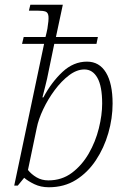

<svg xmlns="http://www.w3.org/2000/svg" viewBox="-20 -780 542 810"><path d="M186 10Q152 10 125 -3Q98 -16 82 -30L55 3H40L166 -595H73L80 -624H172Q175 -634 176.5 -642.5Q178 -651 180 -659Q186 -695 184.5 -711Q183 -727 172.5 -731Q162 -735 140 -735H102L108 -760H245L216 -624H393L387 -595H209L185 -479Q179 -447 171.5 -418.5Q164 -390 159 -369H163Q197 -433 243.5 -476.5Q290 -520 347 -520Q399 -520 427 -474Q455 -428 455 -343Q455 -281 437 -218.5Q419 -156 384.5 -104Q350 -52 300.5 -21Q251 10 186 10ZM184 -19Q241 -19 283.5 -51Q326 -83 354.5 -132.5Q383 -182 397 -238.5Q411 -295 411 -343Q411 -416 391 -451.5Q371 -487 336 -487Q304 -487 271.5 -462.5Q239 -438 210.5 -399.5Q182 -361 162 -318.5Q142 -276 135 -240L98 -63Q112 -45 134 -32Q156 -19 184 -19Z"/></svg>

Font: Noto Serif ExtraLight
Style: Italic
Weight: 200
Italic angle: -12°
Designer: Monotype Design Team
Foundry: Monotype Imaging Inc.
Version: Version 2.014; ttfautohint (v1.8.4.7-5d5b)